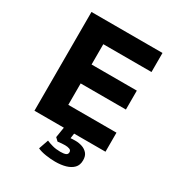

<svg xmlns="http://www.w3.org/2000/svg" viewBox="-210 -841 1101 1187"><g transform="rotate(30 340.5 -248.0)"><path d="M94 0V-705H601V-569H257V-424H580V-289H257V-136H601V0ZM361 209Q330 209 294 203.5Q258 198 235 187L259 118Q277 126 302.5 133Q328 140 359 140Q384 140 397 134.5Q410 129 410 114Q410 100 396.5 95Q383 90 365 90Q357 90 341 91Q325 92 313 94L292 74L307 -20H380L368 65L335 43Q346 38 366 36Q386 34 407 34Q431 34 454 41.5Q477 49 492.5 66.5Q508 84 508 115Q508 150 488.5 170Q469 190 436.5 199.5Q404 209 361 209Z"/></g></svg>

Font: Nunito Sans 6pt ExtraBold
Style: Regular
Weight: 800
Version: Version 3.101;gftools[0.9.27]